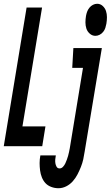

<svg xmlns="http://www.w3.org/2000/svg" viewBox="-47 -775 587 1018"><path d="M459 -585Q442 -585 429 -596.5Q416 -608 411 -623.5Q406 -639 406 -656Q406 -673 409 -691Q411 -702 415 -713Q419 -724 427 -734Q435 -744 446 -749.5Q457 -755 468 -755Q485 -755 497.5 -743.5Q510 -732 515 -716.5Q520 -701 520 -684Q520 -667 517 -649Q515 -638 511.5 -627Q508 -616 500 -606Q492 -596 481 -590.5Q470 -585 459 -585ZM-27 0 94 -735H176L72 -105H194L177 0ZM263 223Q243 223 224.5 216Q206 209 194 196Q182 183 175 165.5Q168 148 165.5 128.5Q163 109 163 89.5Q163 70 167 49H249Q247 60 246 70Q245 80 246.5 90Q248 100 253 109Q258 118 269 118Q279 118 287 109.5Q295 101 299.5 91Q304 81 307.5 71.5Q311 62 314 51.5Q317 41 319 31Q321 21 323 11L393 -415H336L342 -520H493L402 28Q399 49 394.5 69.5Q390 90 382 110Q374 130 364 149.5Q354 169 339 186Q324 203 304 213Q284 223 263 223Z"/></svg>

Font: Iosevka SS18 Extrabold
Style: Italic
Weight: 800
Italic angle: -9°
Monospace: yes
Designer: Belleve Invis
Foundry: Belleve Invis
Version: Version 25.1.1; ttfautohint (v1.8.4)